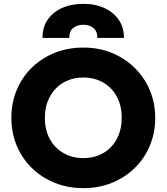

<svg xmlns="http://www.w3.org/2000/svg" viewBox="-20 -962 866 997"><path d="M412.5 15Q332 15 263.8 -12.8Q195.5 -40.5 145 -90Q94.5 -139.5 66.8 -206Q39 -272.5 39 -350Q39 -428 66.8 -494.5Q94.5 -561 145 -610.5Q195.5 -660 263.8 -687.5Q332 -715 412.5 -715Q493.5 -715 561.5 -687Q629.5 -659 680 -609Q730.5 -559 758.2 -492.8Q786 -426.5 786 -350Q786 -272.5 758.2 -206Q730.5 -139.5 680 -90Q629.5 -40.5 561.5 -12.8Q493.5 15 412.5 15ZM412.5 -141Q456 -141 492.2 -155.5Q528.5 -170 555.5 -197.5Q582.5 -225 597.2 -263.8Q612 -302.5 612 -350Q612 -414 586.2 -461Q560.5 -508 515.2 -533.8Q470 -559.5 412.5 -559.5Q369.5 -559.5 333 -544.8Q296.5 -530 269.8 -502.5Q243 -475 228 -436.5Q213 -398 213 -350Q213 -286.5 239 -239.5Q265 -192.5 310.2 -166.8Q355.5 -141 412.5 -141ZM201 -765Q200 -818.5 226.5 -858.2Q253 -898 301 -920Q349 -942 413 -942Q475.5 -942 523.5 -919.5Q571.5 -897 598 -857Q624.5 -817 623.5 -765H485Q487 -796.5 466.8 -815Q446.5 -833.5 413 -833.5Q378.5 -833.5 358.2 -815Q338 -796.5 340 -765Z"/></svg>

Font: Geologica Cursive
Style: Bold
Weight: 700
Designer: Sindre Bremnes, Frode Helland
Foundry: Monokrom Skriftforlag AS
Version: Version 1.010;gftools[0.9.28]